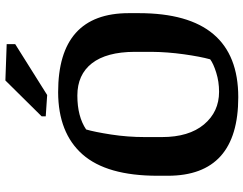

<svg xmlns="http://www.w3.org/2000/svg" viewBox="-118 -794 922 727"><g transform="rotate(-90 343.5 -430.0)"><path d="M511.2 -382.3Q510.7 -488.3 467.8 -543.5Q424.8 -598.6 345.7 -598.6Q266.6 -598.6 217.3 -565.4Q208 -534.2 198.2 -471.2Q188.5 -408.2 188.5 -343.3V-278.3Q188.5 -176.3 236.3 -119.1Q284.2 -62 359.9 -62Q398.4 -62 432.6 -72.8Q466.8 -83.5 482.9 -95.7Q493.2 -132.8 502 -195.3Q510.7 -257.8 511.2 -317.4ZM657.7 -365.7Q657.7 10.7 339.4 10.7Q42 10.7 42 -256.3V-294.9Q42 -487.3 123 -579.1Q204.1 -670.9 358.4 -671.4Q657.7 -671.4 657.7 -403.8ZM267.1 -733.9 402.8 -871.1 540.5 -866.2V-834L347.7 -712.9L267.1 -718.3Z"/></g></svg>

Font: NoticiaText-Bold
Style: Bold
Weight: 700
Designer: JM Sole
Foundry: JM Sole
Version: Version 1.003